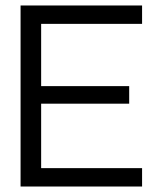

<svg xmlns="http://www.w3.org/2000/svg" viewBox="-20 -680 564 700"><path d="M55 0V-660H498V-593H130V-366H451V-302H130V-67H498V0Z"/></svg>

Font: Bricolage Grotesque 96pt Light
Style: Regular
Weight: 300
Designer: Mathieu Triay
Foundry: Atelier Triay
Version: Version 1.001; ttfautohint (v1.8.4.7-5d5b);gftools[0.9.33.de